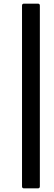

<svg xmlns="http://www.w3.org/2000/svg" viewBox="-20 -850 299 1055"><path d="M112 185Q101 185 101 174V-819Q101 -830 112 -830H188Q199 -830 199 -819V174Q199 185 188 185Z"/></svg>

Font: Sofia Sans SemiBold
Style: Italic
Weight: 600
Italic angle: -9°
Designer: Botio Nikoltchev, Ani Petrova
Foundry: lettersoup
Version: Version 4.100-B